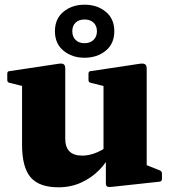

<svg xmlns="http://www.w3.org/2000/svg" viewBox="-20 -783 728 818"><path d="M605 -162V-50L586 -87L661 -57Q670 -53 670 -43V-20Q670 -11 660 -9L457 13Q442 15 436.5 11.5Q431 8 431 -2V-123L421 -139V-162ZM229 15Q147 15 110.5 -27.5Q74 -70 74 -166V-310H258V-192Q258 -120 330 -120Q382 -120 438 -159L454 -131Q436 -93 403.5 -59.5Q371 -26 326.5 -5.5Q282 15 229 15ZM421 -162V-310H605V-162ZM74 -310V-462L94 -412L21 -430Q11 -432 11 -442V-469Q11 -480 21 -480L227 -511Q244 -514 251 -509.5Q258 -505 258 -491V-310ZM421 -310V-462L440 -412L367 -430Q357 -432 357 -442V-469Q357 -480 367 -480L573 -511Q590 -514 597.5 -509.5Q605 -505 605 -491V-310ZM340 -537Q287 -537 250.5 -567Q214 -597 214 -650Q214 -703 250.5 -733Q287 -763 340 -763Q394 -763 430.5 -733Q467 -703 467 -650Q467 -597 430.5 -567Q394 -537 340 -537ZM340 -599Q364 -599 378.5 -613Q393 -627 393 -650Q393 -673 378.5 -686.5Q364 -700 340 -700Q316 -700 302 -686.5Q288 -673 288 -650Q288 -627 302 -613Q316 -599 340 -599Z"/></svg>

Font: Hahmlet ExtraBold
Style: Regular
Weight: 800
Designer: Minjoo Ham & Mark Frömberg
Foundry: hypertype
Version: Version 1.002